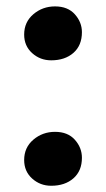

<svg xmlns="http://www.w3.org/2000/svg" viewBox="-20 -572 330 600"><path d="M140 -383.5Q105.5 -383.5 80.5 -406Q55.5 -428.5 55.5 -464Q55.5 -503 84.2 -527.5Q113 -552 152 -552Q192 -552 214 -527.2Q236 -502.5 236 -471.5Q236 -430 209.5 -406.8Q183 -383.5 140 -383.5ZM140 8.5Q105.5 8.5 80.5 -14Q55.5 -36.5 55.5 -72Q55.5 -111 84.2 -135.5Q113 -160 152 -160Q192 -160 214 -135.2Q236 -110.5 236 -79Q236 -38 209.5 -14.8Q183 8.5 140 8.5Z"/></svg>

Font: Merriweather ExtraBold
Style: Regular
Weight: 800
Version: Version 2.100